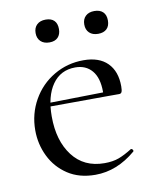

<svg xmlns="http://www.w3.org/2000/svg" viewBox="-70 -614 547 680"><g transform="rotate(-10 204.0 -274.0)"><path d="M36 -180Q36 -239 64 -288.5Q92 -338 140.5 -366.5Q189 -395 247 -395Q303 -395 333 -365Q363 -335 363 -281Q363 -267 360.5 -261Q358 -255 351 -255H295L296 -273Q296 -323 274 -349Q252 -375 214 -375Q161 -375 131.5 -333Q102 -291 102 -218Q102 -131 143 -77Q184 -23 258 -23Q288 -23 309.5 -31Q331 -39 358 -56H359Q362 -56 364.5 -52.5Q367 -49 365 -46Q297 12 219 12Q161 12 120 -15Q79 -42 57.5 -86Q36 -130 36 -180ZM83 -267 310 -271V-255L84 -254ZM97 -519Q97 -538 108.5 -549Q120 -560 140 -560Q160 -560 170.5 -549.5Q181 -539 181 -519Q181 -500 170.5 -489Q160 -478 140 -478Q120 -478 108.5 -489Q97 -500 97 -519ZM272 -519Q272 -538 283.5 -549Q295 -560 315 -560Q335 -560 346 -549.5Q357 -539 357 -519Q357 -499 346 -488.5Q335 -478 315 -478Q295 -478 283.5 -489Q272 -500 272 -519Z"/></g></svg>

Font: Cormorant Infant
Style: Regular
Weight: 400
Designer: Christian Thalmann (Catharsis Fonts)
Foundry: Catharsis Fonts
Version: Version 4.000